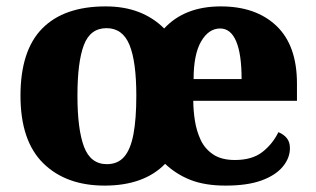

<svg xmlns="http://www.w3.org/2000/svg" viewBox="-20 -570 988 600"><path d="M307 10Q186 10 115 -60Q44 -130 44 -271Q44 -412 112 -481Q180 -550 310 -550Q368 -550 413.5 -532.5Q459 -515 493 -481Q557 -550 670 -550Q780 -550 844 -489Q908 -428 908 -309V-255H584Q584 -226 589 -193.5Q594 -161 607 -133Q620 -105 646 -87.5Q672 -70 714 -70Q768 -70 800 -95Q832 -120 850 -157Q867 -150 876.5 -138Q886 -126 886 -107Q886 -76 863.5 -49Q841 -22 797 -6Q753 10 685 10Q621 10 576 -7.5Q531 -25 496 -58Q463 -24 415.5 -7Q368 10 307 10ZM314 -57Q348 -57 368 -80Q388 -103 397 -150.5Q406 -198 406 -271Q406 -378 384.5 -430Q363 -482 313 -482Q262 -482 242 -429Q222 -376 222 -271Q222 -166 242.5 -111.5Q263 -57 314 -57ZM735 -323Q735 -401 718 -441Q701 -481 668 -481Q632 -481 608.5 -440.5Q585 -400 585 -323Z"/></svg>

Font: Noto Serif Kannada ExtraBold
Style: Regular
Weight: 800
Version: Version 2.003